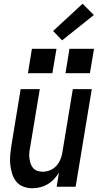

<svg xmlns="http://www.w3.org/2000/svg" viewBox="-20 -995 540 1023"><path d="M152 8Q127 8 103.5 -1Q80 -10 65.5 -29Q51 -48 44 -71.5Q37 -95 34.5 -119.5Q32 -144 34.5 -170Q37 -196 41 -221L90 -520H192L140 -207Q137 -193 136 -178Q135 -163 137 -149Q139 -135 143.5 -122Q148 -109 157 -99Q166 -89 179.5 -84.5Q193 -80 207 -80Q226 -80 245.5 -87.5Q265 -95 279 -110Q293 -125 301 -143.5Q309 -162 312 -181L368 -520H469L383 0H282L294 -75Q283 -57 267.5 -40.5Q252 -24 233 -13Q214 -2 193.5 3Q173 8 152 8ZM459 -605H329L350 -735H481ZM259 -605H129L150 -735H281ZM311 -780 263 -830 420 -975 480 -915Z"/></svg>

Font: Iosevka SS04 Semibold
Style: Italic
Weight: 600
Italic angle: -9°
Monospace: yes
Designer: Belleve Invis
Foundry: Belleve Invis
Version: Version 19.0.0; ttfautohint (v1.8.4)